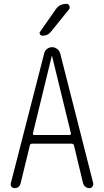

<svg xmlns="http://www.w3.org/2000/svg" viewBox="-20 -975 540 995"><path d="M150.4 -283.2Q149.4 -280.3 151.4 -277.8Q153.3 -275.4 157.2 -275.4H340.8Q343.8 -275.4 345.7 -277.8Q347.7 -280.3 347.7 -283.2L250 -683.6Q250 -684.6 249 -684.6Q248 -684.6 248 -683.6ZM55.7 0Q45.9 0 39.6 -7.3Q33.2 -14.6 36.1 -25.4L209 -698.2Q211.9 -711.9 223.6 -721.2Q235.4 -730.5 250 -730.5Q264.6 -730.5 276.4 -721.2Q288.1 -711.9 292 -698.2L462.9 -26.4Q464.8 -16.6 459 -8.3Q453.1 0 443.4 0Q431.6 0 422.4 -7.3Q413.1 -14.6 410.2 -26.4L363.3 -221.7Q361.3 -229.5 351.6 -230.5H146.5Q136.7 -230.5 134.8 -221.7L86.9 -25.4Q80.1 0 55.7 0ZM267.6 -924.8Q287.1 -955.1 325.2 -955.1Q335 -955.1 339.4 -944.8Q343.8 -934.6 337.9 -926.8L243.2 -809.6Q227.5 -790 200.2 -790Q191.4 -790 187 -797.4Q182.6 -804.7 188.5 -811.5Z"/></svg>

Font: Rounded-X Mgen+ 2m light
Style: Regular
Weight: 200
Designer: [Source Han Sans]
Ryoko NISHIZUKA  (kana & ideographs); Paul D. Hunt (Latin, Greek & Cyrillic); Wenlong ZHANG  (bopomofo
Version: Version 1.059.20150602